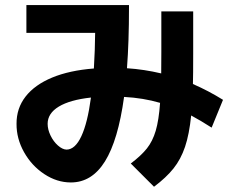

<svg xmlns="http://www.w3.org/2000/svg" viewBox="-20 -710 904 742"><path d="M43.9 -231.4Q43.5 -291.5 78.9 -336.9Q114.3 -382.3 181.4 -410.2Q248.5 -438 342.8 -445.3Q347.2 -518.6 347.7 -583H82V-690.4H478.5V-681.6Q478.5 -547.9 470.7 -446.3Q537.1 -441.9 603 -426.3L603.5 -508.8V-666H726.6V-502Q726.6 -420.4 725.6 -385.3Q786.1 -358.9 841.8 -324.2L797.9 -216.8Q756.8 -243.2 718.8 -263.7Q711.4 -190.9 695.1 -142.6Q678.7 -94.2 650.6 -59.1Q622.6 -23.9 575.2 11.7L485.4 -78.1Q525.4 -108.4 547.6 -136.2Q569.8 -164.1 581.8 -204.6Q593.8 -245.1 598.6 -312.5Q533.7 -331.5 459.5 -335.4Q436.5 -168 385.7 -86.4Q335 -4.9 253.9 -4.9Q200.2 -4.9 151.4 -37.1Q102.5 -69.3 73 -121.8Q43.5 -174.3 43.9 -231.4ZM237.3 -131.8Q270.5 -132.3 294.4 -183.6Q318.4 -234.9 331.5 -333Q250.5 -324.2 207.3 -298.1Q164.1 -272 164.1 -231.4Q164.1 -209.5 175.3 -186.3Q186.5 -163.1 203.9 -147.7Q221.2 -132.3 237.3 -131.8Z"/></svg>

Font: Pretendard GOV
Style: Bold
Weight: 700
Designer: Base glyphs from Inter by Rasmus Andersson; Hangeul glyphs from Noto Sans CJK(Source Han Sans) by Jang Soo-young and Kan
Foundry: Kil Hyung-jin
Version: Version 1.309